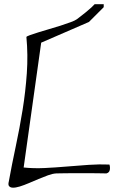

<svg xmlns="http://www.w3.org/2000/svg" viewBox="-20 -825 567 909"><path d="M21 38Q36 -45 54.5 -131.5Q73 -218 87 -305Q101 -392 107 -478.5Q113 -565 105 -650Q106 -653 121.5 -658.5Q137 -664 160.5 -671.5Q184 -679 212 -687Q240 -695 266.5 -703.5Q293 -712 314.5 -720Q336 -728 344 -734Q349 -738 361.5 -747.5Q374 -757 387.5 -768Q401 -779 412.5 -789.5Q424 -800 428 -805H471V-791L401 -721L175 -623L92 -32Q140 -27 191.5 -29.5Q243 -32 295.5 -36.5Q348 -41 399.5 -44.5Q451 -48 498 -46Q502 -35 500 -21.5Q498 -8 484 -4Q475 -4 456.5 -4.5Q438 -5 415 -5H315Q292 -5 273.5 -4.5Q255 -4 246 -4Q229 -3 207 5Q185 13 162.5 22.5Q140 32 116.5 42Q93 52 73.5 58Q54 64 40 63.5Q26 63 21 53Q20 51 20 45.5Q20 40 21 38Z"/></svg>

Font: Liu Jian Mao Cao
Style: Regular
Weight: 400
Designer: ZhongQi
Foundry: ZhongQi
Version: Version 1.001